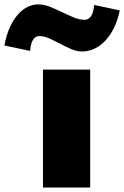

<svg xmlns="http://www.w3.org/2000/svg" viewBox="-113 -838 556 858"><path d="M79.1 -526.9H290V0H79.1ZM253.9 -607.9Q230 -607.9 205.3 -618.7Q180.7 -629.4 156 -642.3Q131.3 -655.3 107.7 -666Q84 -676.8 62 -676.8Q45.9 -676.8 35.2 -661.1Q24.4 -645.5 21.5 -610.4L-93.3 -634.8Q-85 -680.2 -69.6 -714.4Q-54.2 -748.5 -34.2 -771.7Q-14.2 -794.9 9.3 -806.6Q32.7 -818.4 57.6 -818.4Q83.5 -818.4 110.4 -807.6Q137.2 -796.9 163.8 -783.9Q190.4 -771 216.1 -760.3Q241.7 -749.5 265.6 -749.5Q282.2 -749.5 293.5 -765.1Q304.7 -780.8 307.6 -815.9L422.4 -791.5Q412.6 -746.1 395.5 -711.9Q378.4 -677.7 356 -654.5Q333.5 -631.3 307.4 -619.6Q281.2 -607.9 253.9 -607.9Z"/></svg>

Font: Candal
Style: Regular
Weight: 400
Designer: vernon adams
Foundry: vernon adams
Version: Version 1.000